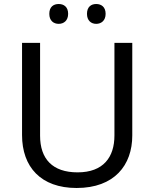

<svg xmlns="http://www.w3.org/2000/svg" viewBox="-20 -928 771 958"><path d="M226 -859C226 -825 247 -809 273 -809C298 -809 320 -825 320 -859C320 -894 298 -908 273 -908C247 -908 226 -894 226 -859ZM414 -859C414 -825 435 -809 460 -809C485 -809 507 -825 507 -859C507 -894 485 -908 460 -908C435 -908 414 -894 414 -859ZM640 -252V-714H551V-252C551 -144 496 -68 367 -68C242 -68 180 -135 180 -251V-714H90V-254C90 -95 184 10 362 10C551 10 640 -104 640 -252Z"/></svg>

Font: Noto Sans Nandinagari
Style: Regular
Weight: 400
Designer: Ek Type
Foundry: Ek Type
Version: Version 1.002